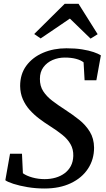

<svg xmlns="http://www.w3.org/2000/svg" viewBox="-20 -1014 576 1044"><path d="M222 11Q174 11 129.5 3.5Q85 -4 52.8 -14.5Q20.5 -25 9 -34L34.5 -178H99.5L104.5 -72Q123.5 -58 155.8 -49Q188 -40 222.5 -40Q254.5 -40 282.2 -48Q310 -56 331.2 -71.8Q352.5 -87.5 365 -111Q377.5 -134.5 378.5 -166Q379.5 -202 363.5 -230Q347.5 -258 318.5 -281.2Q289.5 -304.5 251.5 -328.5Q222 -347 193.2 -368.8Q164.5 -390.5 141.2 -416.5Q118 -442.5 104 -474.8Q90 -507 89.5 -546.5Q89.5 -611 123.2 -656.8Q157 -702.5 214.2 -727Q271.5 -751.5 341 -751.5Q390 -751.5 426.8 -745.5Q463.5 -739.5 489 -730.8Q514.5 -722 528.5 -713L504 -577.5H440L434.5 -675Q419.5 -687 393.5 -694Q367.5 -701 332.5 -701Q297 -701 266.2 -687.8Q235.5 -674.5 216.2 -648.8Q197 -623 197 -585.5Q196.5 -546.5 215 -518Q233.5 -489.5 265 -465.5Q296.5 -441.5 335.5 -416.5Q374 -391.5 409.8 -363.2Q445.5 -335 468.2 -298Q491 -261 491.5 -211Q491.5 -147 458.5 -96.8Q425.5 -46.5 365 -17.8Q304.5 11 222 11ZM166 -829 332 -993.5H407L511 -828L472.5 -804Q444.5 -831 416.2 -858.5Q388 -886 360 -913Q320.5 -886 280.8 -859Q241 -832 201 -805Z"/></svg>

Font: Merriweather 28pt Medium
Style: Italic
Weight: 500
Italic angle: -7.8°
Version: Version 2.101